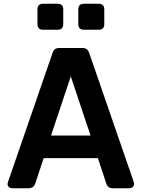

<svg xmlns="http://www.w3.org/2000/svg" viewBox="-20 -1000 752 1020"><path d="M48 0Q31 0 24 -9.5Q17 -19 23 -35L260 -721Q268 -745 294 -745H418Q444 -745 453 -721L690 -35Q695 -19 688 -9.5Q681 0 665 0H580Q553 0 545 -24L500 -160H212L167 -24Q158 0 132 0ZM251 -280H461L356 -594ZM209 -842Q179 -842 179 -872V-950Q179 -980 209 -980H286Q316 -980 316 -950V-872Q316 -842 286 -842ZM426 -842Q396 -842 396 -872V-950Q396 -980 426 -980H504Q534 -980 534 -950V-872Q534 -842 504 -842Z"/></svg>

Font: Pitagon Sans Text
Style: Bold
Weight: 700
Designer: Travis Tran
Foundry: Pitagon
Version: Version 1.001; ttfautohint (v1.8.4.7-5d5b);gftools[0.9.26]